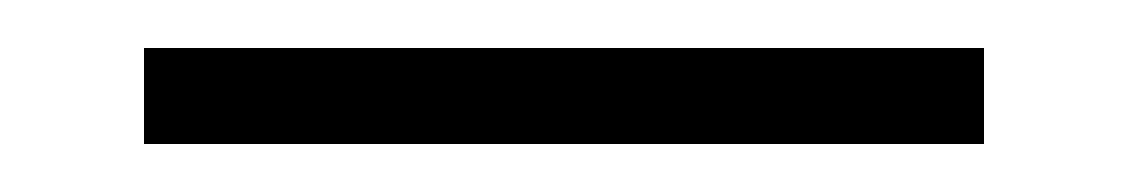

<svg xmlns="http://www.w3.org/2000/svg" viewBox="-20 -60 470 80"><path d="M40 -40H390V0H40Z"/></svg>

Font: Viaoda Libre
Style: Regular
Weight: 400
Designer: Gydient
Version: Version 2.000